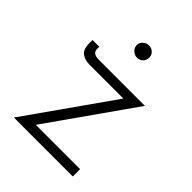

<svg xmlns="http://www.w3.org/2000/svg" viewBox="-170 -656 744 744"><g transform="rotate(45 202.0 -284.0)"><path d="M99 -352Q73 -352 56 -364.5Q39 -377 39 -409V-428H76V-416Q76 -391 110 -391H363L116 -40H359V0H36L284 -352ZM174 -535Q174 -549 185 -558.5Q196 -568 209 -568Q223 -568 233 -558.5Q243 -549 243 -535Q243 -520 233 -510.5Q223 -501 209 -501Q196 -501 185 -511Q174 -521 174 -535Z"/></g></svg>

Font: Synthetic Light
Style: Regular
Weight: 300
Designer: Santiago Orozco
Foundry: Typemade
Version: Version 2.000; ttfautohint (v1.8.4.7-5d5b)